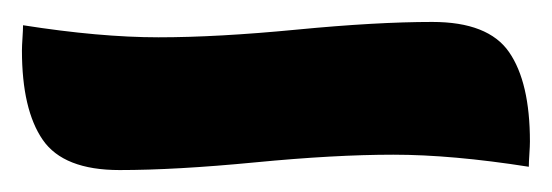

<svg xmlns="http://www.w3.org/2000/svg" viewBox="-20 -27 503 175"><path d="M463 102Q463 106 462.5 113.5Q462 121 462 125Q392 114 338.5 114Q285 114 212.5 121Q140 128 89 128Q38 128 19 100.5Q0 73 0 19Q0 15 0.5 7.5Q1 0 1 -4Q71 7 124.5 7Q178 7 250.5 0Q323 -7 374 -7Q425 -7 444 20.5Q463 48 463 102Z"/></svg>

Font: MeriendaOneRegular
Style: Regular
Weight: 400
Designer: Eduardo Rodriguez Tunni
Foundry: Eduardo Rodriguez Tunni
Version: Version 1.001